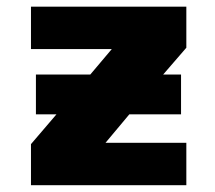

<svg xmlns="http://www.w3.org/2000/svg" viewBox="-20 -544 633 566"><path d="M85.9 -207V-324.2H246.1L309.6 -399.4H71.3V-524.4H529.3V-403.3L460.9 -324.2H513.7V-207H361.3L291 -123H529.3V2H71.3V-119.1L146.5 -207Z"/></svg>

Font: Gen Shin Gothic Heavy
Style: Bold
Weight: 900
Designer: [Source Han Sans]
Ryoko NISHIZUKA  (kana & ideographs); Paul D. Hunt (Latin, Greek & Cyrillic); Wenlong ZHANG  (bopomofo
Version: Version 1.002.20150607